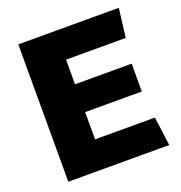

<svg xmlns="http://www.w3.org/2000/svg" viewBox="-125 -793 849 901"><g transform="rotate(-20 299.5 -343.0)"><path d="M64 0V-686H566L548 -542H250V-419H533V-280H250V-144H549L568 0Z"/></g></svg>

Font: Chivo Medium ExtraBold
Style: Regular
Weight: 800
Version: Version 2.002